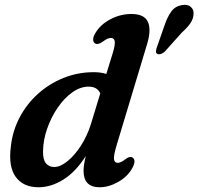

<svg xmlns="http://www.w3.org/2000/svg" viewBox="-20 -778 837 810"><path d="M601 -593.5 472.5 -167Q458.5 -120.5 461 -105.8Q463.5 -91 476.5 -91Q490 -91 510 -107Q528 -120.5 539 -113.5Q556 -102 538.5 -69.5Q519 -33.5 479.2 -10.8Q439.5 12 400 12Q332.5 12 332.5 -57.5Q332.5 -82 342 -120Q299.5 -53 247.5 -20.5Q195.5 12 142.5 12Q78.5 12 46.5 -31.5Q14.5 -75 26 -161.5Q33 -225.5 62.5 -282Q92 -338.5 139.5 -381.5Q187 -424.5 247.5 -449Q308 -473.5 376 -473.5Q405 -473.5 428.5 -466L455.5 -553.5Q466.5 -590 464 -604Q461.5 -618 447.5 -618Q434 -618 412.5 -601.5Q393 -588 381.5 -594.5Q373.5 -599 373 -610.8Q372.5 -622.5 382 -638Q403 -674 445.2 -696.5Q487.5 -719 534.5 -719Q588 -719 603.5 -686.5Q619 -654 601 -593.5ZM161.5 -139.5Q161 -104 174 -88.8Q187 -73.5 208.5 -73.5Q234.5 -73.5 264.5 -97.8Q294.5 -122 321.2 -163.2Q348 -204.5 364 -256L403 -384Q390.5 -412.5 354 -412.5Q318.5 -412.5 284.5 -388Q250.5 -363.5 223 -323.2Q195.5 -283 178.8 -234.8Q162 -186.5 161.5 -139.5ZM675 -673.5Q686.5 -707 702.5 -729.2Q718.5 -751.5 747 -756.5Q771 -761 784.8 -749Q798.5 -737 796.5 -718Q795.5 -698 783 -679.8Q770.5 -661.5 746.5 -640L674.5 -559.5Q667.5 -553.5 659 -550.5Q650.5 -547.5 644 -550.5Q637.5 -554 638 -561.5Q638.5 -569 641.5 -577.5Z"/></svg>

Font: Fraunces 9pt S050 SemiBold
Style: Italic
Weight: 600
Italic angle: -16°
Version: Version 1.000; ttfautohint (v1.8.3)